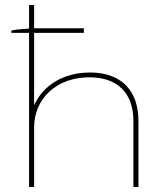

<svg xmlns="http://www.w3.org/2000/svg" viewBox="-20 -740 653 760"><path d="M95 0H115V-235C115 -351 205 -434 334 -434C445 -434 508 -372 508 -261V0H528V-261C528 -383 459 -453 336 -453C231 -453 150 -402 115 -323V-610H312V-628H115V-720H95V-627C69 -625 39 -623 25 -619V-610H95Z"/></svg>

Font: Fixel Display Thin
Style: Regular
Weight: 100
Designer: AlfaBravo + MacPaw
Foundry: Kyrylo Tkachov, Marchela Mozhyna, Serhii Makarenko, Maria Weinstein, Zakhar Kryvoshyya
Version: Version 1.211